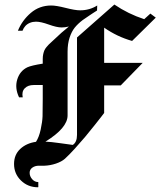

<svg xmlns="http://www.w3.org/2000/svg" viewBox="-20 -673 694 831"><path d="M125.8 -305Q100.8 -305 87.1 -290.8Q73.3 -276.7 78.3 -251.7H62.5Q43.3 -291.7 54.6 -328.8Q65.8 -365.8 98.3 -381.7Q116.7 -390 165 -397.5V-418.3Q165 -429.2 167.1 -438.8Q169.2 -448.3 172.1 -455Q175 -461.7 181.2 -469.2Q187.5 -476.7 191.2 -480.4Q195 -484.2 203.3 -491.7Q211.7 -499.2 215 -502.5Q245 -531.7 278.3 -558.3Q262.5 -554.2 246.7 -554.2Q225.8 -554.2 191.2 -566.7Q156.7 -579.2 135.8 -579.2Q121.7 -579.2 109.6 -574.2Q97.5 -569.2 89.6 -560.4Q81.7 -551.7 77.5 -540H57.5Q75.8 -585 113.3 -617.1Q150.8 -649.2 201.7 -649.2Q223.3 -649.2 264.2 -638.8Q305 -628.3 326.7 -628.3Q367.5 -628.3 400.8 -649.2L400 -627.5Q393.3 -623.3 381.7 -615.8Q370 -608.3 366.7 -605.8Q344.2 -590 337.5 -585.8Q316.7 -570 303.3 -553.3Q290 -536.7 281.2 -510Q272.5 -483.3 272.5 -449.2V-331.7V-173.3Q272.5 -119.2 176.7 -60Q199.2 -59.2 240.4 -53.3Q281.7 -47.5 295 -45.8Q313.3 -57.5 313.3 -89.2V-510.8L475 -653.3Q535 -612.5 604.2 -590L630.8 -614.2L654.2 -596.7L551.7 -495.8Q486.7 -514.2 430.8 -553.3V-400.8H597.5L502.5 -303.3H430.8V-184.2Q426.7 -178.3 419.2 -168.8Q411.7 -159.2 390 -131.7Q368.3 -104.2 348.3 -80.4Q328.3 -56.7 303.8 -29.6Q279.2 -2.5 260.8 14.2Q246.7 26.7 222.1 35Q197.5 43.3 172.5 44.2H148.3Q131.7 44.2 120 52.5Q108.3 60.8 108.3 75Q108.3 90 119.2 102.5Q130 115 145.8 115V136.7Q145 137.5 144.2 137.5Q100.8 137.5 70.8 108.3Q40.8 79.2 40.8 36.7Q40.8 -3.3 67.5 -28.3Q94.2 -53.3 135.8 -59.2Q149.2 -80 156.2 -112.9Q163.3 -145.8 164.2 -170Q165 -194.2 165 -245.8Q165 -255.8 165 -275.4Q165 -295 165 -305Q158.3 -305 145.4 -305Q132.5 -305 125.8 -305Z"/></svg>

Font: Chomsky
Style: Regular
Weight: 400
Version: Version 2.3